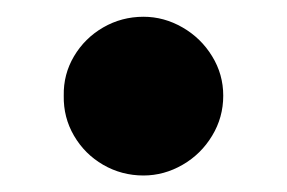

<svg xmlns="http://www.w3.org/2000/svg" viewBox="-20 -557 341 228"><path d="M55.7 -443.4Q55.2 -468.8 67.9 -490.2Q80.6 -511.7 102.5 -524.4Q124.5 -537.1 150.4 -537.1Q174.8 -537.1 196.8 -524.4Q218.8 -511.7 231.9 -490.2Q245.1 -468.8 245.1 -443.4Q245.1 -417.5 231.9 -395.8Q218.8 -374 196.8 -361.3Q174.8 -348.6 150.4 -348.6Q124.5 -348.6 102.5 -361.3Q80.6 -374 67.9 -395.8Q55.2 -417.5 55.7 -443.4Z"/></svg>

Font: Pretendard Std Black
Style: Regular
Weight: 900
Designer: Base glyphs from Inter by Rasmus Andersson; Hangeul glyphs from Noto Sans CJK(Source Han Sans) by Jang Soo-young and Kan
Foundry: Kil Hyung-jin
Version: Version 1.309